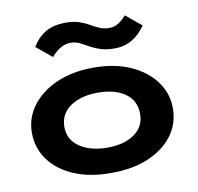

<svg xmlns="http://www.w3.org/2000/svg" viewBox="-80 -791 910 884"><g transform="rotate(-10 375.0 -349.0)"><path d="M373 10Q274 11 199.5 -20Q125 -51 83.5 -107Q42 -163 42 -235Q42 -304 83.5 -360Q125 -416 199.5 -449Q274 -482 373 -482Q472 -482 545.5 -449Q619 -416 660 -360Q701 -304 701 -235Q701 -163 660 -108Q619 -53 545.5 -21.5Q472 10 373 10ZM373 -108Q453 -108 500.5 -142Q548 -176 548 -235Q548 -297 500.5 -331Q453 -365 373 -365Q294 -365 244 -331Q194 -297 194 -235Q194 -176 244 -142Q294 -108 373 -108ZM557 -694 630 -634Q603 -594 567 -573Q531 -552 486 -552Q447 -552 419.5 -561Q392 -570 371 -582Q350 -594 330.5 -603.5Q311 -613 288 -613Q263 -613 239 -598Q215 -583 199 -562L126 -622Q149 -662 186.5 -685Q224 -708 284 -708Q320 -708 346 -699Q372 -690 392.5 -678Q413 -666 433 -657.5Q453 -649 478 -649Q502 -649 521.5 -662Q541 -675 557 -694Z"/></g></svg>

Font: Inconsolata ExtraExpanded Black
Style: Regular
Weight: 900
Width: 8
Monospace: yes
Designer: Raph Levien, Cyreal, Brenton Simpson
Foundry: Raph Levien, Cyreal, Google
Version: Version 3.001; ttfautohint (v1.8.2.53-6de2)